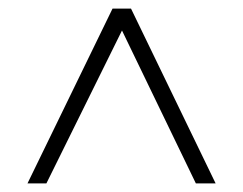

<svg xmlns="http://www.w3.org/2000/svg" viewBox="-20 -730 566 447"><path d="M44 -303 242 -710H285L482 -303H436L264 -659L88 -303Z"/></svg>

Font: Raleway-v4020 Light
Style: Regular
Weight: 300
Designer: Matt McInerney, Pablo Impallari, Rodrigo Fuenzalida
Foundry: Matt McInerney, Pablo Impallari, Rodrigo Fuenzalida
Version: Version 4.020;PS 004.020;hotconv 1.0.88;makeotf.lib2.5.64775